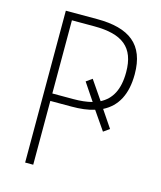

<svg xmlns="http://www.w3.org/2000/svg" viewBox="-108 -793 731 872"><g transform="rotate(15 257.5 -357.0)"><path d="M470 -516C470 -656 392 -714 240 -714H93V0H131V-300H230C272 -300 307 -304 338 -314L398 -227L426 -247L372 -327C436 -359 470 -421 470 -516ZM229 -335H131V-679H236C368 -679 430 -632 430 -515C430 -432 402 -384 352 -358L291 -447L263 -427L318 -345C292 -338 262 -335 229 -335Z"/></g></svg>

Font: Noto Sans SemiCondensed ExtraLight
Style: Regular
Weight: 200
Width: 4
Designer: Monotype Design Team
Foundry: Monotype Imaging Inc.
Version: Version 2.013